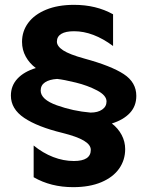

<svg xmlns="http://www.w3.org/2000/svg" viewBox="-20 -736 621 793"><path d="M286 -716Q219 -716 170.5 -696Q122 -676 96.5 -641.5Q71 -607 71 -563Q71 -530 86.5 -502Q102 -474 128 -455Q79 -440 52 -411Q25 -382 25 -341Q25 -286 80 -249Q135 -212 238 -187Q298 -172 326.5 -155Q355 -138 355 -117Q355 -71 285 -71Q242 -71 199.5 -87.5Q157 -104 119 -135V-4Q190 37 282 37Q350 37 398.5 16.5Q447 -4 472 -39.5Q497 -75 497 -120Q497 -151 482.5 -178.5Q468 -206 442 -226Q490 -241 516.5 -269.5Q543 -298 543 -340Q543 -396 491 -430Q439 -464 329 -494Q267 -511 241 -528Q215 -545 215 -564Q215 -585 233 -596Q251 -607 286 -607Q365 -607 447 -546V-677Q377 -716 286 -716ZM420 -317Q420 -296 402 -283.5Q384 -271 354 -271Q282 -277 215 -301Q148 -325 148 -362Q148 -384 166 -396Q184 -408 216 -410Q244 -407 293 -395Q342 -383 381 -362.5Q420 -342 420 -317Z"/></svg>

Font: Geom
Style: Bold
Weight: 700
Version: Version 1.102